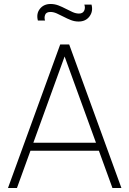

<svg xmlns="http://www.w3.org/2000/svg" viewBox="-20 -943 649 963"><path d="M374 -835Q354.5 -835 335.8 -842.2Q317 -849.5 299 -859Q281 -868.5 264.5 -875.8Q248 -883 233 -883Q211.5 -883 206.2 -868.2Q201 -853.5 206 -840H170Q161 -874.5 180.2 -898.8Q199.5 -923 234 -923Q254 -923 273 -915.8Q292 -908.5 310 -899Q328 -889.5 344.5 -882.2Q361 -875 376 -875Q395 -875 402 -889Q409 -903 403 -920H439Q448 -886.5 429 -860.8Q410 -835 374 -835ZM20 0 282 -720H327L589 0H544L289 -701H319L65 0ZM120 -187V-227H488V-187Z"/></svg>

Font: Manrope ExtraLight ExtraLight
Style: Regular
Weight: 250
Version: Version 4.501